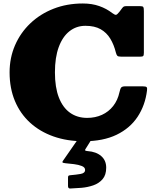

<svg xmlns="http://www.w3.org/2000/svg" viewBox="-20 -790 891 1101"><path d="M370 276.5Q370 291.5 382.5 291Q412 290 447.2 287Q482.5 284 515 272.8Q547.5 261.5 568.2 237.5Q589 213.5 589 171.5Q589 129.5 560.2 104.8Q531.5 80 483 76.5Q469.5 75.5 468.2 71.8Q467 68 473.5 59.5L498 20.5Q502 14.5 498.8 12.5Q495.5 10.5 484 10.5H435Q429 10.5 426.8 11.2Q424.5 12 422 15.5L341.5 131.5Q336.5 138 338.5 141.2Q340.5 144.5 355 146Q377.5 148 404 151.2Q430.5 154.5 449.2 162Q468 169.5 468 184.5Q468 203 442 207.5Q416 212 385.5 214.5Q378 215 374 217.2Q370 219.5 370 228ZM35 -375Q35 -284 65.5 -211Q96 -138 152.5 -86.5Q209 -35 287 -7.5Q365 20 460 20Q571.5 20 648.5 -17.2Q725.5 -54.5 769 -120.2Q812.5 -186 823 -271Q825 -285 821 -290Q817 -295 797 -295H699Q680.5 -295 675 -288.2Q669.5 -281.5 665 -261Q655 -215 629 -182Q603 -149 564.8 -131.5Q526.5 -114 480 -114Q423 -114 381.5 -143.5Q340 -173 317.5 -231Q295 -289 295 -375Q295 -461 317 -520.5Q339 -580 378.5 -611Q418 -642 470 -642Q522.5 -642 557 -622.5Q591.5 -603 612.5 -568.2Q633.5 -533.5 644.5 -488.5Q648 -475 653 -470Q658 -465 676 -465H782.5Q797.5 -465 801.2 -469Q805 -473 805 -487V-726Q805 -744.5 801.8 -749.8Q798.5 -755 780 -755H710Q696 -755 691.2 -753Q686.5 -751 681 -744L664.5 -722Q652 -706 645.2 -705Q638.5 -704 623 -715.5Q591 -740.5 549.2 -755.2Q507.5 -770 455 -770Q364 -770 287.2 -740Q210.5 -710 154 -656.2Q97.5 -602.5 66.2 -530.5Q35 -458.5 35 -375Z"/></svg>

Font: Besley Black
Style: Regular
Weight: 900
Designer: Owen Earl
Foundry: indestructible type*
Version: Version 2.001